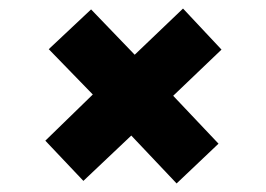

<svg xmlns="http://www.w3.org/2000/svg" viewBox="-20 -534 621 449"><path d="M393 -105 287 -217 175 -111 86 -205 197 -313 94 -419 193 -512 295 -406 408 -514 498 -418 385 -310 491 -198Z"/></svg>

Font: Literata 12pt ExtraBold
Style: Italic
Weight: 800
Italic angle: -2°
Designer: Latin by Veronika Burian and Jose Scaglione. Greek by Irene Vlachou. Cyrillic by Vera Evstafieva
Foundry: TypeTogether
Version: Version 3.002